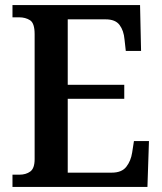

<svg xmlns="http://www.w3.org/2000/svg" viewBox="-20 -734 638 754"><path d="M29 0V-48H56Q82 -48 99 -60.5Q116 -73 116 -109V-600Q116 -643 98 -654.5Q80 -666 55 -666H29V-714H530L534 -534H474L469 -579Q466 -614 449.5 -636Q433 -658 395 -658H246V-401H468V-346H246V-56H419Q458 -56 476 -79Q494 -102 499 -135L506 -180H565L559 0Z"/></svg>

Font: Noto Serif Georgian SemiCondensed SemiBold
Style: Regular
Weight: 600
Width: 4
Designer: Monotype Design Team, Akaki Razmadze
Foundry: Google LLC
Version: Version 2.003; ttfautohint (v1.8.4.7-5d5b)